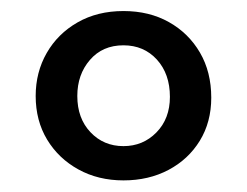

<svg xmlns="http://www.w3.org/2000/svg" viewBox="-20 -736 436 339"><path d="M198 -716.5Q243.5 -716.5 278.2 -697Q313 -677.5 333 -643.2Q353 -609 353 -563.5Q353 -520.5 332.8 -487.5Q312.5 -454.5 277.5 -436Q242.5 -417.5 198 -417.5Q153.5 -417.5 118.5 -436.8Q83.5 -456 63.2 -489.5Q43 -523 43 -566.5Q43 -608.5 62.5 -642.5Q82 -676.5 117 -696.5Q152 -716.5 198 -716.5ZM198 -656Q161 -656 138.8 -630.2Q116.5 -604.5 116.5 -566.5Q116.5 -527 139.8 -502.5Q163 -478 198 -478Q232.5 -478 256.2 -502.2Q280 -526.5 280 -565Q280 -605.5 257 -630.8Q234 -656 198 -656Z"/></svg>

Font: Fraunces Black
Style: Regular
Weight: 900
Version: Version 1.000;[b76b70a41]